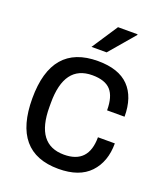

<svg xmlns="http://www.w3.org/2000/svg" viewBox="-136 -815 790 919"><g transform="rotate(20 259.5 -355.5)"><path d="M219 -591 306 -723H405L406 -720L296 -591ZM269 12Q37 12 37 -263Q37 -538 272 -538Q378 -538 430 -484.5Q482 -431 482 -331H393Q393 -401 364 -433Q335 -465 270 -465Q128 -465 128 -273V-252Q128 -61 271 -61Q396 -61 396 -195H482Q482 -101 428.5 -44.5Q375 12 269 12Z"/></g></svg>

Font: Archivo
Style: Regular
Weight: 400
Designer: Hector Gatti
Foundry: Omnibus-Type
Version: Version 2.001